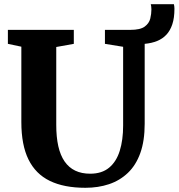

<svg xmlns="http://www.w3.org/2000/svg" viewBox="-20 -885 850 913"><path d="M386 8Q284.5 8 217 -24.8Q149.5 -57.5 115.5 -126.5Q81.5 -195.5 81.5 -304.5V-663L17.5 -676.5V-743H331V-676.5L247.5 -661.5V-291Q247.5 -233.5 257.2 -190Q267 -146.5 287.2 -117.2Q307.5 -88 337.8 -73.5Q368 -59 409 -59Q464.5 -59 499 -87.8Q533.5 -116.5 549.5 -168Q565.5 -219.5 565.5 -288V-662.5L479 -676.5V-743H600Q647 -743 668 -758.5Q689 -774 694.5 -796.5Q700 -819 700 -840Q700 -849 699 -854.8Q698 -860.5 697 -865H807Q808 -860 808.8 -854.5Q809.5 -849 809.5 -843.5Q809.5 -800 799.5 -769.8Q789.5 -739.5 771.2 -720Q753 -700.5 727 -690Q701 -679.5 668 -676.5V-296.5Q668 -215 647.2 -157.2Q626.5 -99.5 588.2 -63Q550 -26.5 498.5 -9.2Q447 8 386 8Z"/></svg>

Font: Merriweather ExtraBold
Style: Regular
Weight: 800
Version: Version 2.100